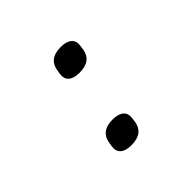

<svg xmlns="http://www.w3.org/2000/svg" viewBox="-130 -688 859 859"><g transform="rotate(-45 300.0 -258.5)"><path d="M257.1 9.2C309.7 9.2 334.5 -14.9 340.9 -51.5C342.7 -64.6 344.8 -76.7 344.8 -85.2C344.8 -110.8 326 -132.1 277.7 -132.1C224.8 -132.1 199.9 -107.6 193.9 -71C191.4 -58.2 189.6 -45.8 189.6 -37.6C189.6 -11.7 208.1 9.2 257.1 9.2ZM254.6 -431.1C254.6 -405.2 273.1 -384.2 322.1 -384.2C374.6 -384.2 399.5 -408.4 405.9 -445C407.7 -458.1 409.8 -470.2 409.8 -478.7C409.8 -504.3 391 -525.6 342.7 -525.6C289.8 -525.6 264.9 -501.1 258.9 -464.5C256.4 -451.7 254.6 -439.3 254.6 -431.1Z"/></g></svg>

Font: Margiela Mono Italic Text It
Style: Regular
Weight: 400
Designer: Mike Abbink, Paul van der Laan, Pieter van Rosmalen
Foundry: Bold Monday
Version: Version 2.003 2021